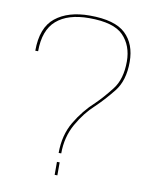

<svg xmlns="http://www.w3.org/2000/svg" viewBox="-78 -741 647 801"><g transform="rotate(10 245.0 -340.0)"><path d="M209 -93H220Q220 -162.5 251.5 -218.2Q283 -274 324.5 -311.5Q359.5 -344.5 397.2 -391.5Q435 -438.5 435 -518Q435 -594 389.8 -637Q344.5 -680 237.5 -680Q146.5 -680 92.8 -637.2Q39 -594.5 39 -496H51Q51 -585 99 -627Q147 -669 237.5 -669Q342 -669 382.5 -627Q423 -585 423 -518Q423 -443 388.5 -398.8Q354 -354.5 323.5 -325Q276 -282 242.5 -225.2Q209 -168.5 209 -93ZM208.5 -55V0H220V-55Z"/></g></svg>

Font: Anybody Expanded Thin
Style: Regular
Weight: 250
Width: 7
Version: Version 1.113;gftools[0.9.25]